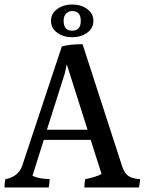

<svg xmlns="http://www.w3.org/2000/svg" viewBox="-22 -927 641 851"><path d="M298 -878Q282 -878 271 -867Q260 -856 260 -835Q260 -791 298 -791Q336 -791 336 -834.5Q336 -878 298 -878ZM364.5 -782Q337 -762 298 -762Q259 -762 231.5 -782Q204 -802 204 -834.5Q204 -867 231.5 -887Q259 -907 298 -907Q337 -907 364.5 -887Q392 -867 392 -834.5Q392 -802 364.5 -782ZM186 -352H366L274 -642L265 -601ZM352 -96Q352 -117 356 -133Q406 -143 428 -156L380 -307H172L122 -148Q146 -135 198 -133Q198 -120 194 -96H-2Q-2 -117 2 -133Q58 -143 76 -191L252 -721Q285 -731 344 -731L519 -191Q529 -160 546.5 -147.5Q564 -135 599 -133Q597 -109 594 -96Z"/></svg>

Font: Halant Medium
Style: Regular
Weight: 500
Designer: Hitesh Malaviya (Devanagari), Satya Rajpurohit (Latin)
Foundry: Indian Type Foundry
Version: Version 1.101;PS 1.0;hotconv 1.0.78;makeotf.lib2.5.61930; tt